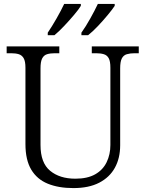

<svg xmlns="http://www.w3.org/2000/svg" viewBox="-20 -951 744 981"><path d="M355 10Q279 10 224 -12.5Q169 -35 139.5 -84.5Q110 -134 110 -215V-605Q110 -638 101 -653.5Q92 -669 76 -674Q60 -679 37 -679H14V-714H283V-679H260Q237 -679 220.5 -674Q204 -669 195.5 -652.5Q187 -636 187 -602V-210Q187 -119 236 -78.5Q285 -38 365 -38Q427 -38 466.5 -60.5Q506 -83 525 -122.5Q544 -162 544 -210V-605Q544 -638 535.5 -653.5Q527 -669 510.5 -674Q494 -679 471 -679H449V-714H689V-679H668Q645 -679 628 -674Q611 -669 602.5 -652.5Q594 -636 594 -602V-209Q594 -143 567 -94Q540 -45 487 -17.5Q434 10 355 10ZM396 -784Q418 -815 441 -856Q464 -897 480 -931H566V-921Q555 -904 531 -875Q507 -846 480 -817.5Q453 -789 430 -771H396ZM224 -784Q245 -815 268.5 -856Q292 -897 308 -931H393V-921Q383 -904 358.5 -875Q334 -846 307 -817.5Q280 -789 258 -771H224Z"/></svg>

Font: Noto Serif Tibetan Light
Style: Regular
Weight: 300
Version: Version 2.103